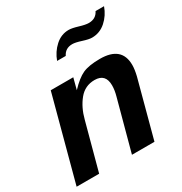

<svg xmlns="http://www.w3.org/2000/svg" viewBox="-177 -867 945 995"><g transform="rotate(-30 295.5 -369.5)"><path d="M585.9 -739.3H535.2C523.4 -715.2 503.3 -703.1 474.6 -703.1C461.6 -703.1 443.4 -706.7 419.9 -713.9C396.5 -721 378.3 -724.6 365.2 -724.6C335.3 -724.6 308.6 -714 285.2 -692.9C261.7 -671.7 244.5 -645.8 233.4 -615.2H285.2C296.9 -639.3 316.7 -651.4 344.7 -651.4C357.1 -651.4 374.8 -647.6 397.9 -640.1C421.1 -632.6 438.8 -628.9 451.2 -628.9C482.4 -628.9 509.9 -639.5 533.7 -660.6C557.5 -681.8 574.9 -708 585.9 -739.3ZM560.5 -402.3C560.5 -476.6 517.3 -513.7 430.7 -513.7C386.4 -513.7 352.1 -508.1 327.6 -497.1C303.2 -486 276 -464.5 246.1 -432.6L263.7 -500H128.9L-4.9 0H129.9L205.1 -279.3C216.1 -322.3 233.7 -358.6 257.8 -388.2C281.9 -417.8 313.2 -432.6 351.6 -432.6C395.2 -432.6 417 -409.5 417 -363.3C417 -343.8 413.7 -322.6 407.2 -299.8L326.2 0H460.9L551.8 -339.8C557.6 -364.6 560.5 -385.4 560.5 -402.3Z"/></g></svg>

Font: FreeUniversal
Style: BoldItalic
Weight: 700
Italic angle: -11°
Version: Version 1.001